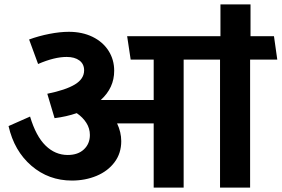

<svg xmlns="http://www.w3.org/2000/svg" viewBox="-20 -856 1285 876"><path d="M1121.1 0H983.9V-584H817.9V0H681.2V-293H514.2Q533.2 -252.9 533.2 -211.9Q533.2 -156.7 502.7 -116Q472.2 -75.2 420.7 -53.7Q369.1 -32.2 308.1 -32.2Q202.1 -32.2 123.5 -99.6Q44.9 -167 19 -280.8L117.2 -324.2Q144 -234.4 188 -191.7Q231.9 -148.9 289.1 -148.9Q335.9 -148.9 363 -174.6Q390.1 -200.2 390.1 -240.2Q390.1 -270 374 -295.4Q357.9 -320.8 330.1 -339.8Q283.2 -323.7 229 -316.9L195.8 -428.2Q279.8 -445.3 321.8 -470.7Q363.8 -496.1 363.8 -535.2Q363.8 -564 342.3 -580.1Q320.8 -596.2 284.2 -596.2Q228 -596.2 153.8 -564L112.8 -675.8Q156.7 -691.9 205.3 -701.4Q253.9 -710.9 293.9 -710.9Q355 -710.9 402.1 -688Q449.2 -665 475.1 -624.5Q501 -584 501 -533.2Q501 -455.1 439.9 -399.9H681.2V-584H576.2L560.1 -690.9H985.8V-835.9H1123V-690.9H1230L1245.1 -584H1121.1Z"/></svg>

Font: Kadwa
Style: Bold
Weight: 700
Designer: Sol Matas
Foundry: Sol Matas
Version: Version 1.001;PS 001.000;hotconv 1.0.70;makeotf.lib2.5.58329